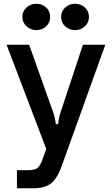

<svg xmlns="http://www.w3.org/2000/svg" viewBox="-20 -795 597 1021"><path d="M70 206V110H127Q160 110 175.5 101Q191 92 204 58L226 -3L15 -557H135L262 -200Q272 -173 277 -135H289Q292 -167 303 -200L421 -557H540L308 88Q284 155 251 180.5Q218 206 158 206ZM99 -705Q99 -735 121 -755Q143 -775 173 -775Q204 -775 225.5 -755Q247 -735 247 -705Q247 -675 225.5 -655Q204 -635 173 -635Q143 -635 121 -655Q99 -675 99 -705ZM305 -705Q305 -735 326.5 -755Q348 -775 379 -775Q410 -775 431.5 -755Q453 -735 453 -705Q453 -675 431.5 -655Q410 -635 379 -635Q348 -635 326.5 -655Q305 -675 305 -705Z"/></svg>

Font: Open Sauce Sans Medium
Style: Regular
Weight: 500
Designer: Alfredo Marco Pradil
Foundry: Creative Sauce Fz LLC
Version: Version 1.477